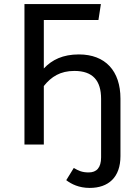

<svg xmlns="http://www.w3.org/2000/svg" viewBox="-20 -709 646 942"><path d="M100 0H195V-287C232 -333 276 -361 345 -361C436 -361 476 -313 476 -224V63C476 114 454 137 415 137C382 137 364 128 342 115L305 175C330 194 367 213 420 213C512 213 571 161 571 57V-225C571 -361 497 -442 367 -442C289 -442 235 -416 195 -373V-611H463L475 -689H100Z"/></svg>

Font: FiraGO Unicode
Style: Regular
Weight: 400
Designer: bBox Type
Foundry: bBox Type GmbH
Version: Version 1.001;PS 001.001;hotconv 1.0.88;makeotf.lib2.5.64775